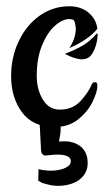

<svg xmlns="http://www.w3.org/2000/svg" viewBox="-20 -398 357 615"><path d="M15.6 -154.3Q15.6 -214.8 40 -266.1Q64.5 -317.4 106.9 -347.7Q149.4 -377.9 202.1 -377.9Q239.3 -377.9 263.7 -357.4Q288.1 -336.9 292 -305.7Q261.7 -269.5 202.1 -244.1Q222.7 -275.4 222.7 -305.7Q222.7 -311.5 220.7 -321.3Q219.7 -328.1 216.8 -333Q210.9 -336.9 202.1 -336.9Q179.7 -336.9 155.3 -314.9Q130.9 -293 114.3 -252Q97.7 -210.9 97.7 -155.3Q97.7 -111.3 117.2 -79.1Q136.7 -46.9 171.9 -46.9Q212.9 -46.9 238.3 -74.7Q263.7 -102.5 274.4 -128.9Q277.3 -134.8 285.2 -134.8Q292 -134.8 292 -123Q292 -104.5 276.9 -72.8Q261.7 -41 231 -16.1Q200.2 8.8 155.3 8.8Q85 8.8 50.3 -38.6Q15.6 -85.9 15.6 -154.3ZM243.2 -208Q220.7 -208 187.5 -225.6Q221.7 -238.3 246.1 -252.9Q270.5 -267.6 289.1 -290Q290 -291 291.5 -290.5Q293 -290 293 -289.1Q292 -260.7 281.7 -237.8Q271.5 -214.8 255.9 -210Q248 -208 243.2 -208ZM260.7 128.9Q259.8 146.5 251 159.7Q242.2 172.9 229 181.2Q215.8 189.5 199.2 193.4Q182.6 197.3 166 197.3Q154.3 197.3 143.6 195.3Q133.8 193.4 123 190.4Q112.3 187.5 102.5 180.7L103.5 143.6Q116.2 147.5 133.8 148.4Q151.4 149.4 167.5 146.5Q183.6 143.6 194.8 136.7Q206.1 129.9 207 119.1Q207 108.4 197.8 103.5Q188.5 98.6 176.3 97.7Q164.1 96.7 151.4 97.7Q138.7 98.6 131.8 99.6Q112.3 103.5 111.3 81.1Q111.3 74.2 110.4 62.5Q109.4 51.8 108.9 34.7Q108.4 17.6 106.4 -7.8Q110.4 -11.7 116.7 -13.7Q123 -15.6 127.9 -16.6Q133.8 -17.6 140.6 -17.6Q147.5 -17.6 153.3 -16.6Q158.2 -15.6 163.6 -14.2Q168.9 -12.7 171.9 -10.7Q173.8 0 174.3 10.7Q174.8 21.5 172.9 32.2Q170.9 43.9 168.9 55.7Q173.8 54.7 179.2 54.7Q184.6 54.7 191.4 54.7Q200.2 54.7 212.4 58.1Q224.6 61.5 235.8 69.3Q247.1 77.1 254.4 91.8Q261.7 106.4 260.7 128.9Z"/></svg>

Font: BKP Parklife Display
Style: Regular
Weight: 400
Designer: Font Diner, Inc.; LA MECHKY PLUS GmbH
Foundry: Font Diner, Inc.; LA MECHKY PLUS GmbH
Version: Version 1.007